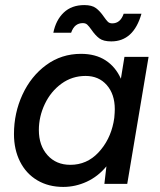

<svg xmlns="http://www.w3.org/2000/svg" viewBox="-20 -724 630 756"><path d="M399 -69Q366 -29 321.5 -8.5Q277 12 229 12Q171 12 127 -14Q83 -40 59 -87.5Q35 -135 35 -196Q35 -279 68.5 -351.5Q102 -424 162 -468Q222 -512 299 -512Q356 -512 395.5 -486.5Q435 -461 456 -414L470 -500H565L481 0H391ZM257 -75Q322 -75 367.5 -123.5Q413 -172 427 -242L430 -260Q432 -282 432 -294Q432 -353 400.5 -389Q369 -425 317 -425Q264 -425 222 -394.5Q180 -364 156.5 -314.5Q133 -265 133 -212Q133 -151 167 -113Q201 -75 257 -75ZM340 -607Q330 -621 323.5 -627Q317 -633 306 -633Q290 -633 278.5 -624Q267 -615 260 -595H190Q200 -645 231 -674.5Q262 -704 312 -704Q342 -704 358 -692Q374 -680 389 -658Q398 -645 404.5 -638.5Q411 -632 422 -632Q454 -632 467 -670H537Q506 -561 418 -561Q387 -561 371 -573Q355 -585 340 -607Z"/></svg>

Font: Oak Sans Medium
Style: Italic
Weight: 500
Italic angle: -9.49998°
Foundry: Erik Kennedy, Walven
Version: Version 1.000